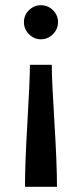

<svg xmlns="http://www.w3.org/2000/svg" viewBox="-20 -560 315 738"><path d="M76 158Q76 69 85.5 -92.5Q95 -254 95 -311H179Q179 -254 189 -92.5Q199 69 199 158ZM137 -540Q164 -540 183.5 -521Q203 -502 203 -475Q203 -448 183.5 -428.5Q164 -409 137 -409Q111 -409 91.5 -428.5Q72 -448 72 -475Q72 -502 91.5 -521Q111 -540 137 -540Z"/></svg>

Font: Roundo Medium
Style: Regular
Weight: 500
Designer: Namrata Goyal (Gurmukhi), Shiva Nallaperumal (Latin)
Foundry: Indian Type Foundry
Version: Version 1.000;PS 1.0;hotconv 1.0.88;makeotf.lib2.5.647800